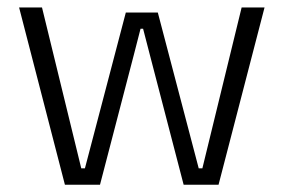

<svg xmlns="http://www.w3.org/2000/svg" viewBox="-20 -508 780 528"><path d="M158.5 0 32.5 -487.5H95.5L203.5 -45H213.5L326 -473.5H414L526.5 -45H536.5L644.5 -487.5H707.5L581 0H485L392 -357.5L373.5 -429H366.5L348 -357L255 0Z"/></svg>

Font: Anek Odia Light
Style: Regular
Weight: 300
Designer: Yesha Goshar & Mahesh Sahu (Odia), Yesha Goshar (Latin)
Foundry: Ek Type
Version: Version 1.003